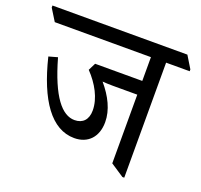

<svg xmlns="http://www.w3.org/2000/svg" viewBox="-151 -748 919 880"><g transform="rotate(20 308.0 -308.5)"><path d="M262 -86C329 -86 371 -131 371 -203C371 -262 342 -320 296 -374C309 -373 326 -372 346 -372H466V-37L531 6H540V-555H655V-564L619 -623H-39V-613L-3 -555H466V-439H236L218 -403C265 -354 299 -293 299 -234C299 -189 275 -164 235 -164C174 -164 116 -232 66 -409L23 -397C71 -200 150 -86 262 -86Z"/></g></svg>

Font: Noto Serif Devanagari SemiCondensed
Style: Regular
Weight: 400
Width: 4
Designer: Universal Thirst, Indian Type Foundry and the Monotype Design Team
Foundry: Monotype Imaging Inc.
Version: Version 2.004